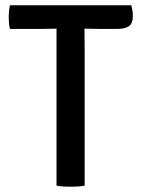

<svg xmlns="http://www.w3.org/2000/svg" viewBox="-20 -703 532 727"><path d="M194 -520.5Q194 -540.5 194 -557Q194 -573.5 194 -594.5Q183.5 -594.5 165 -594Q146.5 -593.5 136 -593.5H17.5Q15 -605 14 -616.5Q13 -628 13 -638Q13 -648 14 -659.5Q15 -671 17.5 -683H477Q483 -663.5 483 -641Q483 -615 468.5 -604.2Q454 -593.5 423.5 -593.5H358Q348 -593.5 329.2 -594Q310.5 -594.5 300.5 -594.5H300Q300 -573.5 300.2 -557Q300.5 -540.5 300.5 -520.5V0Q287.5 2.5 273.2 3.2Q259 4 247 4Q235 4 220.8 3.2Q206.5 2.5 194 0Z"/></svg>

Font: Signika SC
Style: Regular
Weight: 400
Designer: Anna Giedryś
Foundry: Anna Giedryś
Version: Version 2.000; ttfautohint (v1.8.3) -l 8 -r 50 -G 200 -x 9 -